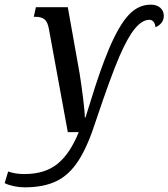

<svg xmlns="http://www.w3.org/2000/svg" viewBox="-123 -567 723 824"><path d="M-103 219 -88 169Q-57 180 -19 180Q70 180 124 136Q178 92 215 0H168L87 -442Q82 -472 68.5 -483.5Q55 -495 28 -495H22L31 -536H168L219 -250Q226 -206 233.5 -146.5Q241 -87 241 -63H244L265 -130Q307 -268 345 -358Q387 -457 428.5 -502Q470 -547 524 -547Q550 -547 565 -533.5Q580 -520 580 -499Q580 -481 569.5 -468.5Q559 -456 544 -450Q543 -466 535.5 -474Q528 -482 518 -482Q488 -482 457 -445.5Q426 -409 389 -324Q351 -235 289 -50Q254 60 214 122Q174 184 119 210.5Q64 237 -17 237Q-40 237 -63.5 232Q-87 227 -103 219Z"/></svg>

Font: Noto Serif Narrow
Style: Italic
Weight: 400
Width: 4
Italic angle: -12°
Designer: Monotype Design Team
Foundry: Monotype Imaging Inc.
Version: Version 1.001